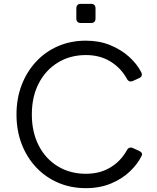

<svg xmlns="http://www.w3.org/2000/svg" viewBox="-20 -969 821 1001"><path d="M428 12Q349 12 283 -16.5Q217 -45 168.5 -96.5Q120 -148 93 -218Q66 -288 66 -372Q66 -456 93 -526Q120 -596 168.5 -648Q217 -700 283 -728.5Q349 -757 428 -757Q498 -757 555 -733.5Q612 -710 653 -673Q694 -636 716 -593Q727 -571 704 -561L673 -547Q652 -538 641 -559Q610 -615 555.5 -648.5Q501 -682 428 -682Q346 -682 282 -643Q218 -604 182 -534.5Q146 -465 146 -372Q146 -280 182 -210Q218 -140 282 -101.5Q346 -63 428 -63Q501 -63 555.5 -96Q610 -129 641 -185Q652 -206 673 -197L704 -183Q726 -173 719 -158Q698 -114 657 -75Q616 -36 558 -12Q500 12 428 12ZM402 -849Q378 -849 378 -873V-925Q378 -949 402 -949H454Q478 -949 478 -925V-873Q478 -849 454 -849Z"/></svg>

Font: Pitagon Sans Text
Style: Regular
Weight: 400
Designer: Travis Tran
Foundry: Pitagon
Version: Version 1.001; ttfautohint (v1.8.4.7-5d5b);gftools[0.9.26]